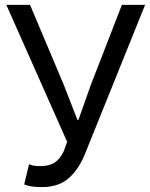

<svg xmlns="http://www.w3.org/2000/svg" viewBox="-20 -753 615 786"><path d="M152 13Q103 13 79 2L99 -81Q112 -73 145 -73Q181 -73 203 -87Q225 -101 240 -132L255 -172L6 -733H103L241 -406L297 -262H301L352 -406L479 -733H574L332 -133Q306 -64 263.5 -25.5Q221 13 152 13Z"/></svg>

Font: Gothic Nguyen
Style: Regular
Weight: 400
Designer: MORI Takayuki
Version: Version 1.220;July 21, 2023;FontCreator 14.0.0.2814 64-bit